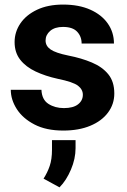

<svg xmlns="http://www.w3.org/2000/svg" viewBox="-20 -558 554 835"><path d="M340.3 -146Q340.3 -168.9 319.1 -185.3Q297.9 -201.7 231 -215.3Q177.2 -227.1 134.8 -247.1Q92.3 -267.1 67.9 -298.3Q43.5 -329.6 43.5 -375Q43.5 -418.9 68.6 -456.1Q93.8 -493.2 141.1 -515.6Q188.5 -538.1 254.4 -538.1Q322.8 -538.1 372.3 -516.1Q421.9 -494.1 448.7 -455.8Q475.6 -417.5 475.6 -368.7H335Q335 -399.4 315.4 -420.2Q295.9 -440.9 253.9 -440.9Q218.3 -440.9 198.2 -423.6Q178.2 -406.2 178.2 -381.8Q178.2 -357.9 200.2 -342.8Q222.2 -327.6 277.3 -316.4Q334.5 -305.2 379.6 -286.1Q424.8 -267.1 450.9 -235.1Q477.1 -203.1 477.1 -151.4Q477.1 -105 449.7 -68.4Q422.4 -31.7 372.6 -11Q322.8 9.8 254.9 9.8Q180.7 9.8 129.9 -16.6Q79.1 -43 53 -83.7Q26.9 -124.5 26.9 -167.5H160.2Q162.1 -124.5 190.7 -106.2Q219.2 -87.9 257.8 -87.9Q298.3 -87.9 319.3 -104.2Q340.3 -120.6 340.3 -146ZM308.6 51.3V86.4Q308.6 132.3 288.6 179.4Q268.6 226.6 238.8 256.8L169.4 218.8Q186.5 192.4 196.3 163.3Q206.1 134.3 206.1 93.3V51.3Z"/></svg>

Font: Vazirmatn FD
Style: Bold
Weight: 700
Designer: Saber Rastikerdar
Foundry: Saber Rastikerdar
Version: Version 33.001